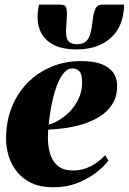

<svg xmlns="http://www.w3.org/2000/svg" viewBox="-20 -776 542 808"><path d="M436.5 -100.5Q422.5 -81 390.8 -54.5Q359 -28 311.2 -8Q263.5 12 201.5 12Q150.5 12 113.2 -5.5Q76 -23 52.2 -52.2Q28.5 -81.5 17 -118Q5.5 -154.5 5.5 -192.5Q5.5 -263.5 29 -323.2Q52.5 -383 95.2 -426.8Q138 -470.5 195.8 -494.8Q253.5 -519 321.5 -519Q376.5 -519 409.8 -505.2Q443 -491.5 458 -468Q473 -444.5 473 -414.5Q473 -369.5 452.8 -337.8Q432.5 -306 399.5 -285.5Q366.5 -265 327.8 -253.2Q289 -241.5 250.8 -236.5Q212.5 -231.5 183 -230.5Q180 -196 183.5 -164.8Q187 -133.5 198.5 -109.8Q210 -86 231.5 -72.2Q253 -58.5 286 -58.5Q316.5 -58.5 342.2 -68Q368 -77.5 388.2 -92.5Q408.5 -107.5 422.5 -123ZM285 -488Q262.5 -488 245.2 -465Q228 -442 215.8 -405.8Q203.5 -369.5 195.8 -328.5Q188 -287.5 185 -251.5Q200 -255 218.5 -264.8Q237 -274.5 255.8 -290Q274.5 -305.5 290.2 -326.2Q306 -347 315.8 -372.8Q325.5 -398.5 325.5 -429Q325.5 -464.5 314 -476.2Q302.5 -488 285 -488ZM236 -756.5Q256.5 -756.5 259.8 -739.8Q263 -723 260.5 -694Q260 -690 259.8 -681.2Q259.5 -672.5 259 -668.5Q255 -627 264.2 -608.5Q273.5 -590 304.5 -590Q327 -590 340 -600Q353 -610 359.8 -633Q366.5 -656 370.5 -694Q373.5 -723 381.8 -739.8Q390 -756.5 410 -756.5H501.5Q502 -750 501.8 -743.2Q501.5 -736.5 500.5 -729.5Q492 -653 439.2 -610.5Q386.5 -568 302 -568Q244.5 -568 206.2 -587.2Q168 -606.5 151 -642.5Q134 -678.5 139.5 -729.5Q140.5 -736.5 141.5 -743.2Q142.5 -750 144.5 -756.5Z"/></svg>

Font: Merriweather 144pt Black
Style: Italic
Weight: 900
Italic angle: -7.8°
Version: Version 2.101